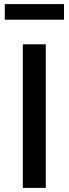

<svg xmlns="http://www.w3.org/2000/svg" viewBox="-20 -916 334 936"><path d="M91.2 0V-700H203.2V0ZM3.4 -820V-896H291.9V-820Z"/></svg>

Font: Geologica-Sharp
Style: Regular
Weight: 100
Designer: Sindre Bremnes, Frode Helland
Foundry: Monokrom Skriftforlag AS
Version: Version 1.010;gftools[0.9.28]